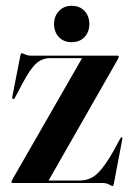

<svg xmlns="http://www.w3.org/2000/svg" viewBox="-20 -631 454 662"><path d="M385 -424.5 147.5 -8.5H254Q275.5 -8.5 293.5 -17Q311.5 -25.5 330.2 -48.2Q349 -71 373 -113.5L395 -154Q397.5 -158.5 400.5 -157.5Q403 -156.5 401.5 -150L372.5 2.5Q371 10.5 368.5 10.5Q364.5 10.5 356 5.2Q347.5 0 332.5 0H23.5Q19.5 0 19.5 -3Q19.5 -6.5 23.5 -13.5L263 -430.5H152Q125.5 -430.5 104.5 -411.8Q83.5 -393 56 -340.5L31.5 -294Q28.5 -288.5 25 -289.5Q21.5 -290.5 22.5 -298L50 -438.5Q51.5 -447.5 54.5 -447.5Q58.5 -447.5 67 -443.2Q75.5 -439 89.5 -439H385.5Q389.5 -439 389.5 -435.5Q389.5 -433 385 -424.5ZM227 -485.5Q200 -485.5 183.2 -503Q166.5 -520.5 166.5 -548Q166.5 -575.5 183.5 -593.2Q200.5 -611 227 -611Q254.5 -611 271.2 -593.5Q288 -576 288 -548Q288 -520.5 271.2 -503Q254.5 -485.5 227 -485.5Z"/></svg>

Font: Fraunces 144pt S000 SemiBold
Style: Regular
Weight: 600
Version: Version 1.000; ttfautohint (v1.8.3)